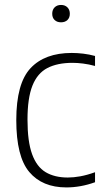

<svg xmlns="http://www.w3.org/2000/svg" viewBox="-20 -768 427 796"><path d="M255 9Q155.5 9 101.5 -54.8Q47.5 -118.5 47.5 -270Q47.5 -422 106.5 -485.2Q165.5 -548.5 277.5 -548.5Q300.5 -548.5 325.5 -545.5Q350.5 -542.5 374 -536V-494.5Q348.5 -501.5 324.5 -504.5Q300.5 -507.5 281 -507.5Q218 -507.5 176.5 -486Q135 -464.5 114.5 -413Q94 -361.5 94 -272Q94 -181.5 113 -129Q132 -76.5 169.2 -54.2Q206.5 -32 261 -32Q285 -32 312.8 -37Q340.5 -42 374 -54V-12.5Q314.5 9 255 9ZM233 -675.5Q216.5 -675.5 206.5 -685Q196.5 -694.5 196.5 -711Q196.5 -727.5 206.5 -737.5Q216.5 -747.5 233 -747.5Q249.5 -747.5 259.5 -737.5Q269.5 -727.5 269.5 -711Q269.5 -694.5 259.5 -685Q249.5 -675.5 233 -675.5Z"/></svg>

Font: Encode Sans SmCnd XLt
Style: Regular
Weight: 200
Width: 4
Designer: Multiple Designers
Foundry: Impallari Type
Version: Version 3.002; ttfautohint (v1.8.3) -l 8 -r 50 -G 200 -x 14 